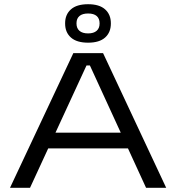

<svg xmlns="http://www.w3.org/2000/svg" viewBox="-20 -891 836 911"><path d="M27.5 0 328 -639H469L768.5 0H673L406.5 -580.5H390.5L122.5 0ZM190 -187V-261.5H605.5V-187ZM289 -779V-781Q289 -822 316.5 -846.5Q344 -871 398 -871Q451.5 -871 478.8 -846.5Q506 -822 506 -781V-779Q506 -737.5 478.8 -713Q451.5 -688.5 398 -688.5Q344 -688.5 316.5 -713Q289 -737.5 289 -779ZM343 -779Q343 -757 357 -744.8Q371 -732.5 398 -732.5Q424.5 -732.5 438.5 -744.8Q452.5 -757 452.5 -779V-780.5Q452.5 -803 438.8 -815Q425 -827 398 -827Q371 -827 357 -815Q343 -803 343 -781Z"/></svg>

Font: Anek Latin Expanded
Style: Regular
Weight: 400
Width: 7
Designer: Yesha Goshar
Foundry: Ek Type
Version: Version 1.003